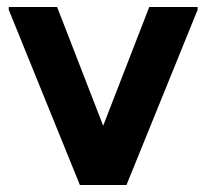

<svg xmlns="http://www.w3.org/2000/svg" viewBox="-20 -528 589 548"><path d="M208 0 224 -39 406 -508H544V-500L341 0ZM208 0 5 -500V-508H143L325 -39L341 0Z"/></svg>

Font: Fustat ExtraBold
Style: Regular
Weight: 800
Designer: Mohamed Gaber, Khaled Hosny, Laura Garcia Mut
Foundry: Kief Type Foundry, Alif Type Foundry, Hard Type Foundry
Version: Version 1.007